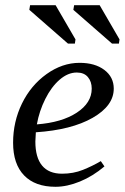

<svg xmlns="http://www.w3.org/2000/svg" viewBox="-20 -715 484 745"><path d="M421.4 -371.1Q421.4 -304.7 339.4 -257.8Q257.3 -210.9 119.1 -201.7L117.2 -166Q117.2 -104 143.3 -72.5Q169.4 -41 220.7 -41Q264.6 -41 301.8 -55.9Q338.9 -70.8 371.1 -89.8L385.3 -69.3Q340.3 -31.2 290.3 -10.7Q240.2 9.8 195.3 9.8Q116.2 9.8 73.5 -34.4Q30.8 -78.6 30.8 -161.1Q30.8 -242.7 65.2 -313.2Q99.6 -383.8 160.6 -427.5Q221.7 -471.2 288.6 -471.2Q348.6 -471.2 385 -443.6Q421.4 -416 421.4 -371.1ZM123 -232.4Q219.7 -239.7 277.8 -277.8Q335.9 -315.9 335.9 -371.1Q335.9 -398.4 321 -416Q306.2 -433.6 277.8 -433.6Q243.7 -433.6 211.4 -405.8Q179.2 -377.9 155.8 -331.1Q132.3 -284.2 123 -232.4ZM414.6 -545.9 264.6 -676.8 267.6 -694.8H366.7L443.8 -562L441.4 -545.9ZM243.7 -545.9 93.8 -676.8 96.7 -694.8H195.8L272.9 -562L270.5 -545.9Z"/></svg>

Font: Tinos
Style: Italic
Weight: 400
Italic angle: -16.333°
Designer: Steve Matteson
Foundry: Monotype Imaging Inc.
Version: Version 1.32